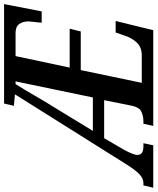

<svg xmlns="http://www.w3.org/2000/svg" viewBox="26 -816 754 919"><g transform="rotate(-90 402.5 -357.0)"><path d="M-37 0 -26 -47H-16Q5 -47 24 -63Q43 -79 72 -124L410 -662L355 -667L366 -714H842L807 -534H753Q753 -539 754.5 -552.5Q756 -566 757.5 -579.5Q759 -593 759 -597Q759 -624 746.5 -641.5Q734 -659 704 -659H593L538 -400H724L711 -347H526L465 -55H597Q636 -55 658.5 -79.5Q681 -104 691 -137L706 -180H761L717 0H259L269 -47H280Q306 -47 327.5 -57Q349 -67 357 -110L382 -235H200L144 -139Q133 -118 126.5 -102Q120 -86 120 -75Q120 -47 162 -47H176L166 0ZM235 -289H395L472 -659H459Q433 -618 404 -567.5Q375 -517 346 -471Z"/></g></svg>

Font: Noto Serif ExtraCondensed SemiBold
Style: Italic
Weight: 600
Width: 2
Italic angle: -12°
Designer: Monotype Design Team
Foundry: Monotype Imaging Inc.
Version: Version 2.013